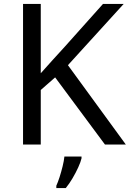

<svg xmlns="http://www.w3.org/2000/svg" viewBox="-20 -734 659 975"><path d="M619 0H513L260 -341L187 -277V0H97V-714H187V-362Q217 -396 248 -430Q279 -464 310 -498L503 -714H608L325 -403ZM394 70Q390 88 377.5 115.5Q365 143 348.5 171Q332 199 314 221H266V209Q274 192 282.5 165.5Q291 139 298 110.5Q305 82 307 61H394Z"/></svg>

Font: Noto Sans Gurmukhi
Style: Regular
Weight: 400
Designer: Jelle Bosma - Monotype Design Team
Foundry: Monotype Imaging Inc.
Version: Version 2.003